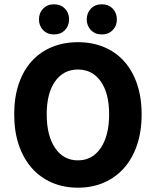

<svg xmlns="http://www.w3.org/2000/svg" viewBox="-20 -860 724 892"><path d="M342 12Q276 12 221.5 -11.5Q167 -35 128 -79Q89 -123 67.5 -186Q46 -249 46 -329Q46 -409 67.5 -471.5Q89 -534 128 -576.5Q167 -619 221.5 -641.5Q276 -664 342 -664Q408 -664 462.5 -641.5Q517 -619 556 -576Q595 -533 616.5 -470.5Q638 -408 638 -329Q638 -249 616.5 -186Q595 -123 556 -79Q517 -35 462.5 -11.5Q408 12 342 12ZM342 -115Q409 -115 448 -172.5Q487 -230 487 -329Q487 -427 448 -482Q409 -537 342 -537Q275 -537 236 -482Q197 -427 197 -329Q197 -230 236 -172.5Q275 -115 342 -115ZM231 -700Q200 -700 180.5 -720Q161 -740 161 -770Q161 -800 180.5 -820Q200 -840 231 -840Q262 -840 281.5 -820Q301 -800 301 -770Q301 -740 281.5 -720Q262 -700 231 -700ZM453 -700Q422 -700 402.5 -720Q383 -740 383 -770Q383 -800 402.5 -820Q422 -840 453 -840Q484 -840 503.5 -820Q523 -800 523 -770Q523 -740 503.5 -720Q484 -700 453 -700Z"/></svg>

Font: TT Toshiba Sans
Style: Bold
Weight: 700
Designer: Paul D. Hunt
Foundry: Toshiba Corporation
Version: Version 2.020;PS 2.000;hotconv 1.0.86;makeotf.lib2.5.63406